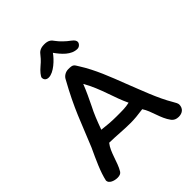

<svg xmlns="http://www.w3.org/2000/svg" viewBox="-233 -969 1105 1105"><g transform="rotate(-45 320.0 -416.5)"><path d="M318 -838C282 -838 269 -821 262 -812C255 -803 242 -786 213 -762C195 -747 173 -722 173 -711C173 -701 179 -684 203 -684C244 -684 297 -735 320 -768C348 -729 386 -684 436 -684C454 -684 466 -701 466 -711C466 -719 463 -729 444 -743C421 -759 391 -788 377 -808C364 -828 350 -838 318 -838ZM528 -15C538 -2 552 5 572 5C600 5 624 -10 624 -44C624 -52 616 -67 608 -80C562 -157 526 -260 493 -342C457 -435 423 -526 372 -606C355 -634 354 -639 316 -639C292 -639 273 -625 265 -610C176 -450 153 -372 92 -226C60 -157 28 -89 16 -32C16 -8 49 4 75 4C92 4 104 -1 110 -11C140 -60 148 -130 183 -173C247 -172 290 -166 351 -166C382 -166 412 -169 454 -175C485 -129 491 -64 528 -15ZM425 -257C393 -249 359 -250 319 -250C280 -250 244 -253 204 -258C224 -313 240 -354 261 -394C280 -433 300 -475 317 -518C342 -475 362 -424 379 -375C392 -338 407 -294 425 -257Z"/></g></svg>

Font: Itim
Style: Regular
Weight: 400
Designer: CadsonDemak Team
Foundry: Pablo Impallari
Version: Version 1.002;PS 001.002;hotconv 1.0.88;makeotf.lib2.5.64775